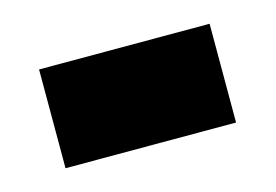

<svg xmlns="http://www.w3.org/2000/svg" viewBox="-37 -469 375 261"><g transform="rotate(-15 150.0 -338.5)"><path d="M270 -408V-269H30V-408Z"/></g></svg>

Font: Protest Guerrilla
Style: Regular
Weight: 400
Designer: Octavio Pardo
Foundry: Ashler Design
Version: Version 2.005; ttfautohint (v1.8.4.7-5d5b)